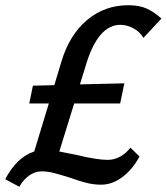

<svg xmlns="http://www.w3.org/2000/svg" viewBox="-27 -686 638 735"><path d="M591 -615 522 -541Q509 -564 484 -577.5Q459 -591 434 -591Q350 -591 304 -444L279 -363L449 -367L433 -290H257L200 -106L266 -93Q344 -74 385 -74Q411 -74 434 -87Q457 -100 472 -121L507 -87Q481 -38 442 -8.5Q403 21 360 21Q332 21 304 14Q276 7 240 -6Q202 -18 178.5 -24Q155 -30 132 -30Q107 -30 84.5 -14Q62 2 47 29L-7 0Q37 -84 104 -106L160 -290H85L99 -358L181 -360L208 -450Q239 -553 306.5 -609.5Q374 -666 464 -666Q507 -666 535 -653Q563 -640 591 -615Z"/></svg>

Font: Ysabeau Semibold
Style: Italic
Weight: 600
Italic angle: -12°
Designer: Christian Thalmann (Catharsis Fonts)
Version: Version 0.003